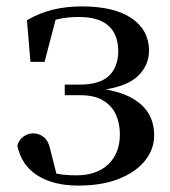

<svg xmlns="http://www.w3.org/2000/svg" viewBox="-20 -563 531 599"><path d="M224 16Q147 16 97 -15.5Q47 -47 34 -109Q40 -128 54 -137.5Q68 -147 83 -147Q102 -147 117 -135Q132 -123 138 -92L160 -5L107 -38Q136 -25 160.5 -20.5Q185 -16 218 -16Q282 -16 318 -50.5Q354 -85 354 -144Q354 -178 341.5 -205.5Q329 -233 302 -249.5Q275 -266 230 -266H182V-299H228Q291 -299 320 -326.5Q349 -354 349 -405Q348 -457 317.5 -483.5Q287 -510 226 -510Q191 -510 162 -503.5Q133 -497 104 -480L156 -511L119 -370H75L64 -500Q104 -523 145.5 -533Q187 -543 235 -543Q336 -543 390 -506.5Q444 -470 445 -406Q445 -356 406 -322Q367 -288 272 -279L273 -289Q342 -282 383 -261.5Q424 -241 442.5 -210.5Q461 -180 461 -141Q461 -98 433 -62.5Q405 -27 352 -5.5Q299 16 224 16Z"/></svg>

Font: Noto Serif KR SemiBold
Style: Regular
Weight: 600
Designer: Ryoko NISHIZUKA 西塚涼子 (kana & ideographs); Frank Grießhammer (Latin, Greek & Cyrillic); Wenlong ZHANG 张文龙 (bopomofo); San
Foundry: Adobe
Version: Version 2.003-H1;hotconv 1.1.1;makeotfexe 2.6.0